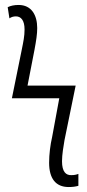

<svg xmlns="http://www.w3.org/2000/svg" viewBox="-20 -744 351 774"><path d="M257 10C273 10 286 8 296 5V-43C288 -40 280 -38 268 -38C246 -37 230 -51 230 -94C230 -120 236 -156 240 -179L285 -399H91L119 -543C126 -581 130 -606 130 -631C130 -683 107 -724 55 -724C38 -724 23 -721 11 -715L18 -670C26 -676 36 -678 44 -678C64 -678 79 -663 79 -625C79 -598 74 -575 68 -545L28 -348H219L190 -191C183 -161 178 -122 178 -88C178 -25 204 10 257 10Z"/></svg>

Font: Noto Sans UI Condensed Light
Style: Regular
Weight: 300
Width: 3
Designer: Monotype Design Team
Foundry: Monotype Imaging Inc.
Version: Version 1.901